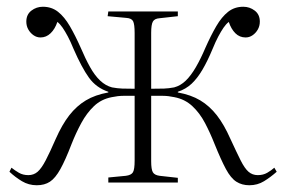

<svg xmlns="http://www.w3.org/2000/svg" viewBox="-20 -541 848 569"><path d="M89 8Q65 8 45 -4Q25 -16 8 -32L14 -44Q24 -36 36 -29Q48 -22 64 -22Q80 -22 91.5 -32Q103 -42 115.5 -66Q128 -90 145 -129Q164 -172 185.5 -199.5Q207 -227 234.5 -243.5Q262 -260 301 -267V-269Q265 -281 243.5 -311Q222 -341 198 -396Q189 -418 181 -433Q173 -448 165.5 -459Q158 -470 150 -476Q143 -455 130 -442.5Q117 -430 100 -430Q89 -430 79.5 -436.5Q70 -443 64 -453.5Q58 -464 58 -477Q58 -498 73 -509.5Q88 -521 107 -521Q133 -521 152 -506Q171 -491 187 -463.5Q203 -436 219 -400Q233 -367 247 -342Q261 -317 277 -302Q293 -287 312 -282Q328 -279 342.5 -278.5Q357 -278 379 -278V-443Q379 -469 374.5 -478Q370 -487 354 -488L299 -493L301 -507H507V-493L453 -487Q438 -486 433 -477Q428 -468 428 -444V-278Q452 -278 466 -278.5Q480 -279 496 -282Q515 -287 530.5 -302Q546 -317 560.5 -342Q575 -367 589 -400Q605 -436 621 -463.5Q637 -491 656 -506Q675 -521 701 -521Q720 -521 735 -509.5Q750 -498 750 -477Q750 -464 744 -453.5Q738 -443 728.5 -436.5Q719 -430 708 -430Q690 -430 677.5 -442.5Q665 -455 658 -476Q650 -470 642.5 -459Q635 -448 627 -433Q619 -418 610 -396Q595 -360 580 -334.5Q565 -309 548 -293Q531 -277 507 -269V-267Q546 -260 573.5 -243.5Q601 -227 622.5 -199.5Q644 -172 663 -129Q681 -90 693 -66Q705 -42 716.5 -32Q728 -22 744 -22Q760 -22 772 -29Q784 -36 793 -44L800 -32Q782 -16 762.5 -4Q743 8 719 8Q697 8 680.5 -2.5Q664 -13 649.5 -40Q635 -67 616 -114Q603 -147 587.5 -176.5Q572 -206 550 -226.5Q528 -247 497 -253Q478 -257 463.5 -257Q449 -257 428 -257V-63Q428 -39 433 -30.5Q438 -22 453 -20L507 -14V0H301V-15L353 -20Q369 -22 374 -30.5Q379 -39 379 -65V-257Q360 -257 345 -257Q330 -257 311 -253Q280 -247 258.5 -226.5Q237 -206 221 -176.5Q205 -147 192 -114Q174 -67 159 -40Q144 -13 128 -2.5Q112 8 89 8Z"/></svg>

Font: Literata 60pt ExtraLight
Style: Regular
Weight: 250
Designer: Latin by Veronika Burian and Jose Scaglione. Greek by Irene Vlachou. Cyrillic by Vera Evstafieva.
Foundry: TypeTogether
Version: Version 3.103;gftools[0.9.29]